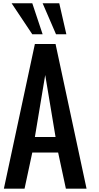

<svg xmlns="http://www.w3.org/2000/svg" viewBox="-20 -1141 597 1161"><path d="M175.3 -218.8 128.4 0H3.4L190.9 -875H315.9L503.4 0H378.4L331.5 -218.8ZM315.9 -312.5 253.4 -687.5 190.9 -312.5ZM237.8 -1121.1H338.4L381.3 -933.6H318.8ZM50.3 -1121.1H175.3L237.8 -933.6H175.3Z"/></svg>

Font: Oswald
Style: Stencbab
Weight: 400
Designer: Mathieu Le Lay
Foundry: Mathieu Le Lay
Version: Version 1.000